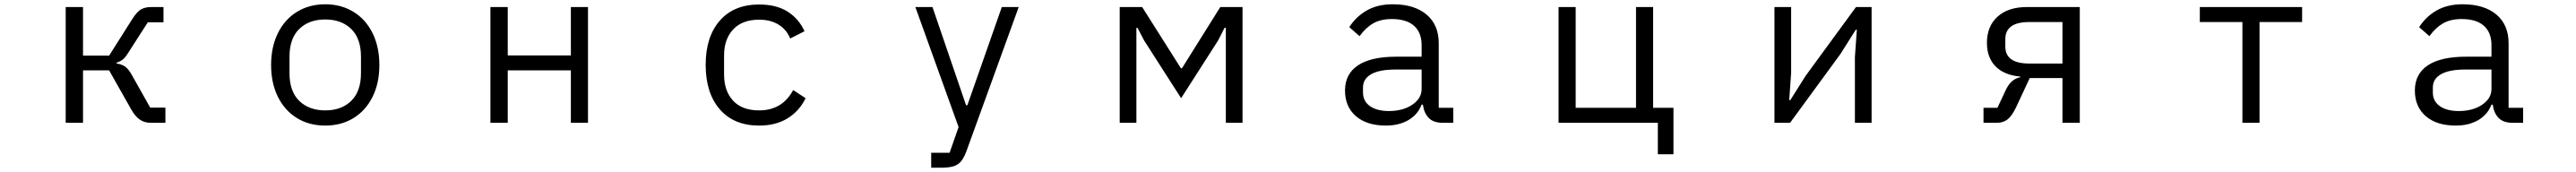

<svg xmlns="http://www.w3.org/2000/svg" viewBox="-20 -574 12040 804"><path d="M287 0V-541H368V-314H490L597 -483Q619 -518 638 -529.5Q657 -541 686 -541H744V-470H671L583 -333Q567 -307 556 -297.5Q545 -288 525 -281V-277Q549 -274 565 -262.5Q581 -251 597 -222L682 -71H753V0H683Q656 0 634 -14.5Q612 -29 593 -63L490 -245H368V0Z M1247 -270Q1247 -355 1279 -419.5Q1311 -484 1368.5 -519Q1426 -554 1500 -554Q1574 -554 1631.5 -519Q1689 -484 1721 -419.5Q1753 -355 1753 -270Q1753 -185 1721 -121Q1689 -57 1632 -22Q1575 13 1500 13Q1425 13 1368 -22Q1311 -57 1279 -121Q1247 -185 1247 -270ZM1667 -232V-309Q1667 -394 1621.5 -438.5Q1576 -483 1500 -483Q1424 -483 1378.5 -438.5Q1333 -394 1333 -309V-232Q1333 -147 1378.5 -102.5Q1424 -58 1500 -58Q1576 -58 1621.5 -102.5Q1667 -147 1667 -232Z M2353 0H2272V-541H2353V-315H2648V-541H2728V0H2648V-245H2353Z M3278 -271Q3278 -402 3344 -477.5Q3410 -553 3528 -553Q3608 -553 3660.5 -520Q3713 -487 3740 -428L3673 -394Q3656 -436 3618.5 -459Q3581 -482 3528 -482Q3449 -482 3406.5 -436.5Q3364 -391 3364 -315V-226Q3364 -149 3406 -103.5Q3448 -58 3528 -58Q3636 -58 3687 -153L3745 -115Q3716 -55 3661 -21Q3606 13 3528 13Q3410 13 3344 -63Q3278 -139 3278 -271Z M4332 210V140H4418L4460 20L4258 -541H4338L4495 -82H4501L4662 -541H4741L4498 129Q4486 162 4472.5 179Q4459 196 4437 203Q4415 210 4377 210Z M5291 0H5213V-541H5318L5499 -255H5504L5683 -541H5787V0H5709V-444H5703L5673 -385L5500 -115L5327 -385L5296 -444H5291Z M6266 -151Q6266 -228 6326.5 -268.5Q6387 -309 6506 -309H6624V-363Q6624 -422 6588.5 -453.5Q6553 -485 6485 -485Q6433 -485 6398 -465Q6363 -445 6334 -405L6286 -447Q6317 -496 6367.5 -525Q6418 -554 6489 -554Q6590 -554 6647 -506Q6704 -458 6704 -372V-70H6772V0H6723Q6679 0 6657 -23Q6635 -46 6630 -85H6624Q6606 -38 6562 -12.5Q6518 13 6457 13Q6368 13 6317 -31Q6266 -75 6266 -151ZM6624 -158V-249H6502Q6426 -249 6388 -227Q6350 -205 6350 -165V-142Q6350 -101 6382.5 -78Q6415 -55 6471 -55Q6537 -55 6580.5 -84.5Q6624 -114 6624 -158Z M7801 147H7728V0H7264V-541H7344V-70H7626V-541H7706V-70H7801Z M8346 0H8273V-541H8351V-234L8342 -106H8347L8419 -220L8654 -541H8727V0H8649V-307L8658 -435H8653L8581 -321Z M9250 0V-70H9315L9355 -155Q9379 -205 9422 -213V-216Q9346 -223 9306 -264Q9266 -305 9266 -374Q9266 -451 9315.5 -496Q9365 -541 9452 -541H9700V0H9619V-209H9466L9402 -72Q9383 -32 9362.5 -16Q9342 0 9313 0ZM9619 -277V-471H9464Q9352 -471 9352 -391V-356Q9352 -277 9464 -277Z M10540 0H10460V-471H10261V-541H10739V-471H10540Z M11266 -151Q11266 -228 11326.5 -268.5Q11387 -309 11506 -309H11624V-363Q11624 -422 11588.5 -453.5Q11553 -485 11485 -485Q11433 -485 11398 -465Q11363 -445 11334 -405L11286 -447Q11317 -496 11367.5 -525Q11418 -554 11489 -554Q11590 -554 11647 -506Q11704 -458 11704 -372V-70H11772V0H11723Q11679 0 11657 -23Q11635 -46 11630 -85H11624Q11606 -38 11562 -12.5Q11518 13 11457 13Q11368 13 11317 -31Q11266 -75 11266 -151ZM11624 -158V-249H11502Q11426 -249 11388 -227Q11350 -205 11350 -165V-142Q11350 -101 11382.5 -78Q11415 -55 11471 -55Q11537 -55 11580.5 -84.5Q11624 -114 11624 -158Z"/></svg>

Font: IBM Plex Sans JP
Style: Regular
Weight: 400
Designer: Mike Abbink; Paul van der Laan; Pieter van Rosmalen; Wujin Sim; Yejin Wi; Jinhee Kim; Boomi Park; Yona Kim; Kichan Ma
Foundry: Sandoll Inc.
Version: Version 1.000